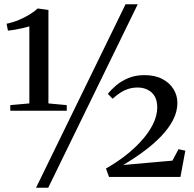

<svg xmlns="http://www.w3.org/2000/svg" viewBox="-20 -835 914 906"><path d="M118.5 -347V-710.5Q108.5 -707.5 91 -703.2Q73.5 -699 53.8 -695.5Q34 -692 17.5 -690.5L11 -723Q40.5 -729 68.8 -740.8Q97 -752.5 120.2 -767Q143.5 -781.5 158 -795L208.5 -788V-347L295 -339V-312.5H28.5V-339ZM572.5 -815H630L207.5 51H150ZM480 -40Q526.5 -66 569.8 -99.2Q613 -132.5 647.5 -170.8Q682 -209 702 -249.2Q722 -289.5 722 -329Q721.5 -375.5 695.2 -398.8Q669 -422 629 -422Q604 -422 582.8 -414.5Q561.5 -407 543.8 -394.8Q526 -382.5 511.5 -369L489 -392Q505 -412.5 529 -432.8Q553 -453 586.2 -466.8Q619.5 -480.5 661.5 -480.5Q711 -480.5 745.5 -462.5Q780 -444.5 798.5 -414.8Q817 -385 817 -349.5Q817 -307.5 796.2 -268Q775.5 -228.5 739.5 -191.2Q703.5 -154 657.8 -120.2Q612 -86.5 561.5 -56.5L793.5 -77L822.5 -131L854.5 -124L831.5 0H494.5Z"/></svg>

Font: Merriweather 96pt
Style: Regular
Weight: 400
Version: Version 2.100